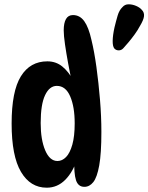

<svg xmlns="http://www.w3.org/2000/svg" viewBox="-20 -858 689 892"><path d="M197 14Q121 14 77.5 -59.5Q34 -133 34 -284Q34 -434 77 -503.5Q120 -573 200 -573Q240 -573 269.5 -549Q299 -525 323 -481L314 -477Q305 -518 296.5 -564Q288 -610 282 -651.5Q276 -693 276 -717Q276 -751 286.5 -769.5Q297 -788 319 -788Q351 -788 371.5 -759.5Q392 -731 405 -672Q418 -619 428 -546.5Q438 -474 444.5 -395.5Q451 -317 451 -245Q451 -145 441 -89.5Q431 -34 413.5 -12Q396 10 372 10Q343 10 333 -21Q323 -52 325 -122H339Q320 -60 283.5 -23Q247 14 197 14ZM247 -110Q269 -110 287 -128.5Q305 -147 316 -186Q327 -225 327 -285Q327 -362 306 -410.5Q285 -459 244 -459Q210 -459 189.5 -416Q169 -373 169 -286Q169 -209 190 -159.5Q211 -110 247 -110ZM511 -633Q503 -643 503.5 -669Q504 -695 512 -731Q519 -760 526.5 -785.5Q534 -811 549 -825Q560 -838 577.5 -838Q595 -838 612.5 -830.5Q630 -823 639 -812Q651 -800 649 -782.5Q647 -765 630 -737Q620 -718 605.5 -698Q591 -678 577 -661.5Q563 -645 553 -634Q544 -624 531.5 -624Q519 -624 511 -633Z"/></svg>

Font: DynaPuff Condensed
Style: Regular
Weight: 400
Width: 3
Designer: Toshi Omagari, Jennifer Daniel
Foundry: Google Fonts
Version: Version 2.000